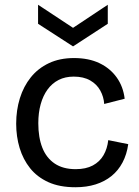

<svg xmlns="http://www.w3.org/2000/svg" viewBox="-20 -774 584 807"><path d="M297 13Q230 13 183 -8.5Q136 -30 106.5 -67Q77 -104 62.5 -152Q48 -200 48 -254Q48 -311 63.5 -361Q79 -411 109.5 -449Q140 -487 185.5 -508.5Q231 -530 291 -530Q353 -530 398 -508.5Q443 -487 470.5 -448.5Q498 -410 504 -359L418 -337Q416 -367 401.5 -393.5Q387 -420 359 -436Q331 -452 290 -452Q254 -452 226.5 -438Q199 -424 180 -398Q161 -372 151 -336Q141 -300 141 -256Q141 -196 158 -153Q175 -110 210 -86.5Q245 -63 298 -63Q341 -63 370 -78.5Q399 -94 415 -121.5Q431 -149 435 -185L519 -168Q513 -125 495 -91Q477 -57 448.5 -34Q420 -11 382 1Q344 13 297 13ZM140 -754 287 -657 433 -754V-674L287 -579L140 -674Z"/></svg>

Font: Bricolage Grotesque 28pt
Style: Regular
Weight: 400
Version: Version 1.001;gftools[0.9.33.dev8+g029e19f]